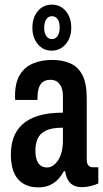

<svg xmlns="http://www.w3.org/2000/svg" viewBox="-20 -798 447 830"><path d="M145 12Q117 12 95 3Q73 -6 57.5 -24Q42 -42 34.5 -69Q27 -96 27 -131Q27 -170 38.5 -202.5Q50 -235 76 -259.5Q102 -284 145.5 -297.5Q189 -311 252 -311V-382Q252 -404 246 -419.5Q240 -435 228 -444Q216 -453 199 -453Q175 -453 163 -442Q151 -431 146.5 -413.5Q142 -396 142 -374V-366H46Q45 -370 45 -374.5Q45 -379 45 -384Q45 -440 65.5 -474Q86 -508 122.5 -523.5Q159 -539 205 -539Q249 -539 283 -524.5Q317 -510 336 -474Q355 -438 355 -372V-108Q355 -92 361.5 -83.5Q368 -75 381 -75H405V-5Q390 2 371.5 6.5Q353 11 334 11Q311 11 295.5 2Q280 -7 272 -23Q264 -39 262 -58H256Q246 -39 231 -23Q216 -7 195 2.5Q174 12 145 12ZM184 -74Q197 -74 209 -82Q221 -90 231 -105Q241 -120 246.5 -141.5Q252 -163 252 -191V-246Q202 -246 176.5 -232.5Q151 -219 142 -197Q133 -175 133 -148Q133 -124 138.5 -107.5Q144 -91 155.5 -82.5Q167 -74 184 -74ZM203 -579Q167 -579 143.5 -607Q120 -635 120 -678Q120 -722 143.5 -750Q167 -778 204 -778Q241 -778 264.5 -750Q288 -722 288 -678Q288 -635 264 -607Q240 -579 203 -579ZM204 -629Q220 -629 229 -642.5Q238 -656 238 -679Q238 -702 229 -715Q220 -728 204 -728Q189 -728 180 -714.5Q171 -701 171 -678Q171 -656 180 -642.5Q189 -629 204 -629Z"/></svg>

Font: Archivo SemiBold ExtraCondensed
Style: Regular
Weight: 600
Width: 2
Version: Version 2.001